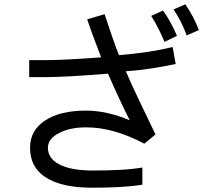

<svg xmlns="http://www.w3.org/2000/svg" viewBox="-20 -811 960 894"><path d="M116 -531H197Q237 -531 303.5 -534.5Q370 -538 451 -544Q439 -576 421.5 -621.5Q404 -667 386 -721L467 -745Q486 -688 502 -641Q518 -594 534 -554Q603 -560 664.5 -569Q726 -578 784 -592L798 -513Q746 -502 689 -493Q632 -484 566 -479Q593 -416 629 -341Q665 -266 704 -185L652 -142Q614 -162 579.5 -176Q545 -190 513 -199Q481 -208 448 -213Q415 -218 381 -218Q305 -218 254 -191Q203 -165 203 -123Q203 -74 255 -46Q310 -17 413 -17Q480 -17 537.5 -20Q595 -23 643 -31V49Q592 57 535 60Q478 63 409 63Q264 63 190 13Q120 -33 120 -123Q120 -165 138 -196.5Q156 -228 190 -250Q260 -296 380 -296Q477 -296 584 -251Q573 -273 559.5 -300.5Q546 -328 532.5 -357.5Q519 -387 506 -415.5Q493 -444 483 -468Q383 -460 311 -456Q239 -452 201 -452H116ZM739 -762Q757 -738 774.5 -705.5Q792 -673 804 -644L746 -616Q734 -645 717.5 -678Q701 -711 684 -737ZM843 -791Q883 -732 906 -671L849 -646Q838 -678 822 -709.5Q806 -741 788 -767Z"/></svg>

Font: BM YEONSUNG
Style: Regular
Weight: 400
Designer: Bongjin Kim; Myungsoo Han; Jaehyun Keum; Jihee Min; Dokyung Lee; Chorong Kim; Jooyeon Kang; Sang-a Kim;
Foundry: Sandoll Communications Inc.
Version: Version 1.000;PS 1;hotconv 16.6.51;makeotf.lib2.5.65220